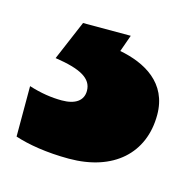

<svg xmlns="http://www.w3.org/2000/svg" viewBox="-52 -51 338 342"><g transform="rotate(15 117.5 120.0)"><path d="M233 124C233 65 187 40 140 31L151 0H63L32 73C79 80 101 92 101 115C101 133 87 143 62 143C43 143 23 140 1 133V226C25 234 60 240 101 240C183 240 233 195 233 124Z"/></g></svg>

Font: Noto Sans Arabic SemCond Blk
Style: Regular
Weight: 900
Width: 4
Designer: Monotype Design Team, Nadine Chahine, Nizar Qandah and Khaled Hosny
Foundry: Monotype Imaging Inc.
Version: Version 2.012